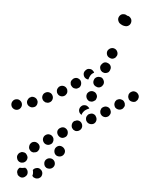

<svg xmlns="http://www.w3.org/2000/svg" viewBox="-71 -467 643 818"><g transform="rotate(5 250.0 -57.5)"><path d="M70 270V269Q68 268 66 267Q65 265 63 265Q61 265 59 266Q50 268 41 267Q41 267 41 267Q40 267 39 268Q39 268 38 269Q35 272 33 276Q31 280 31 285Q31 289 33 293Q34 298 37 301H38Q41 304 45 306Q49 308 53 308Q58 308 62 306Q66 304 69 301Q76 295 76 286Q76 276 70 270ZM104 265Q108 263 113 262Q117 261 121 262Q126 263 129 266Q133 269 135 272Q140 280 138 289Q136 299 128 303Q124 306 120 306Q115 307 111 306Q107 305 103 303Q100 300 97 297Q99 291 99 286Q99 279 97 272Q98 270 100 268Q102 266 104 265ZM148 224Q154 217 163 216Q172 215 179 220Q187 226 188 236Q189 245 183 252Q177 259 168 260Q158 261 151 256Q151 255 151 255Q151 255 151 255Q149 253 147 252Q143 245 143 238Q143 230 148 224ZM70 221Q69 214 65 209Q63 207 61 204Q60 204 60 203Q59 203 59 203Q55 200 50 200Q46 199 42 200Q37 202 34 204Q30 207 28 211Q23 219 26 228Q28 237 36 242Q40 244 44 245Q49 245 53 244Q57 243 61 240Q65 237 67 233Q70 228 70 221ZM182 188Q184 197 192 202Q200 206 209 204Q218 202 223 194Q228 186 226 177Q223 168 215 163Q207 158 198 160Q189 163 184 171Q180 179 182 188ZM114 186Q117 182 117 178Q118 173 117 169Q116 165 113 161Q107 154 98 152Q89 151 81 156V157Q74 162 73 171Q71 181 77 188Q80 192 83 194Q87 196 92 197Q96 197 100 196Q105 195 108 193Q112 190 114 186ZM170 150Q172 146 173 142Q174 138 173 133Q173 129 170 125Q165 117 156 115Q147 113 139 118Q131 123 129 132Q127 141 132 149Q137 157 146 159Q155 161 163 156Q167 154 170 150ZM231 108Q233 99 229 91Q224 83 215 80Q206 78 198 83Q190 87 187 96Q185 105 190 113Q195 121 204 124Q213 126 221 121Q229 117 231 108ZM285 82Q288 79 289 75Q291 71 290 66Q290 62 288 58Q284 49 275 46Q266 43 258 48Q257 48 257 48Q257 48 256 48Q248 53 246 62Q244 71 248 79Q251 83 254 86Q258 88 262 90Q266 91 271 90Q275 90 279 87Q283 85 285 82ZM338 53Q346 48 348 39Q350 30 345 22Q343 18 340 15Q336 13 332 11Q327 10 323 11Q318 12 315 14H314Q311 16 308 20Q305 24 304 28Q303 32 304 37Q304 41 307 45Q312 53 321 55Q330 57 338 53ZM-8 19Q-16 14 -18 5Q-20 -4 -15 -12Q-10 -20 -1 -22Q-1 -22 0 -22Q9 -24 16 -19Q24 -14 26 -5Q28 4 23 12Q18 20 9 22Q0 24 -8 19ZM402 11Q405 7 406 3Q407 -1 406 -6Q405 -10 403 -14Q398 -22 389 -24Q380 -26 372 -21Q368 -19 365 -15Q363 -11 362 -7Q361 -3 362 2Q362 6 365 10Q370 18 379 20Q388 22 396 17Q400 15 402 11ZM271 0Q271 -4 273 -9Q277 -17 285 -21Q294 -24 302 -21Q306 -19 309 -16Q312 -14 314 -10Q308 -8 303 -5Q295 -1 290 6Q285 12 283 20Q280 18 277 15Q274 12 273 9Q271 5 271 0ZM85 1Q88 -2 90 -6Q92 -10 92 -15Q93 -19 91 -23Q88 -32 80 -36Q72 -40 63 -38V-37Q54 -35 50 -26Q45 -18 48 -9Q51 0 60 4Q68 8 77 5Q81 4 85 1ZM459 -26Q461 -29 463 -33Q464 -37 463 -41Q463 -46 460 -50Q456 -58 447 -60Q438 -63 430 -58Q429 -58 429 -58Q429 -58 428 -58Q425 -55 422 -51Q420 -48 419 -43Q418 -39 419 -34Q420 -30 422 -26Q427 -19 436 -17Q445 -15 453 -20Q457 -22 459 -26ZM154 -34Q157 -43 153 -51Q149 -60 140 -63Q131 -66 123 -62Q114 -58 111 -49Q108 -40 112 -32Q114 -28 117 -25Q121 -22 125 -20Q129 -19 134 -19Q138 -19 142 -21Q151 -25 154 -34ZM298 -71V-70Q295 -62 299 -53Q303 -45 311 -41Q315 -40 320 -40Q324 -40 328 -42Q332 -44 336 -47Q339 -50 340 -54Q344 -63 340 -71Q336 -80 328 -83Q323 -85 319 -85Q315 -85 310 -83Q306 -81 303 -78Q300 -75 298 -71ZM204 -55Q208 -57 210 -61Q213 -64 214 -69Q215 -73 214 -77Q214 -82 211 -86Q206 -94 197 -96Q188 -98 180 -93Q176 -91 174 -87Q171 -83 170 -79Q169 -75 170 -70Q170 -66 173 -62Q178 -54 187 -52Q196 -50 204 -55ZM516 -65Q518 -69 519 -73Q520 -77 519 -82Q518 -86 515 -90Q510 -97 501 -99Q492 -101 484 -95Q480 -93 478 -89Q475 -85 475 -81Q474 -76 475 -72Q476 -68 478 -64Q484 -56 493 -55Q502 -53 510 -58V-59Q513 -61 516 -65ZM270 -109Q271 -118 266 -126Q260 -133 251 -135Q242 -136 234 -130Q231 -127 228 -123Q226 -120 225 -115Q225 -111 226 -106Q227 -102 230 -99Q233 -95 236 -93Q240 -90 245 -90Q249 -89 254 -90Q258 -92 261 -94Q261 -94 261 -94Q261 -94 262 -94Q269 -100 270 -109ZM323 -134Q319 -125 323 -116Q327 -108 336 -105Q340 -103 344 -103Q349 -103 353 -105Q357 -107 360 -110Q363 -114 365 -118Q368 -127 364 -135Q360 -144 352 -147Q348 -148 343 -148Q339 -148 334 -146Q330 -144 327 -141Q324 -138 323 -134ZM310 -156Q315 -161 321 -164Q320 -166 319 -168Q318 -169 316 -171Q310 -178 301 -178Q291 -179 285 -172Q278 -166 277 -157Q277 -147 283 -140Q286 -137 290 -135Q294 -133 299 -133Q299 -133 299 -133Q299 -133 299 -133Q300 -137 302 -142Q305 -150 310 -156ZM346 -182Q348 -175 355 -170Q359 -168 363 -167Q367 -166 372 -167Q376 -168 380 -170Q384 -173 386 -177Q387 -178 387 -179Q388 -180 388 -181V-182Q392 -190 388 -199Q384 -207 375 -210Q371 -212 366 -212Q362 -212 358 -210Q354 -208 351 -204Q348 -201 346 -197Q343 -190 346 -182ZM370 -243Q374 -235 383 -232Q387 -230 391 -230Q396 -230 400 -232Q404 -234 407 -237Q410 -241 412 -245Q415 -254 411 -262Q407 -271 398 -274Q390 -277 381 -273Q373 -269 369 -261Q366 -252 370 -243ZM454 -411Q460 -405 460 -396Q460 -387 454 -380Q447 -373 438 -373Q430 -373 423 -376Q416 -379 410 -384Q404 -391 403 -400Q403 -409 409 -416Q415 -423 424 -423Q433 -424 440 -418Q448 -418 454 -411Z"/></g></svg>

Font: FRB American Cursive Guidelines Dotted Extrabold
Style: Bold Italic
Weight: 800
Italic angle: -25°
Version: Version 2.0;Modular Font Editor K font №1